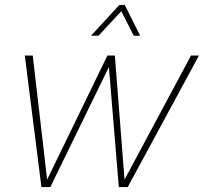

<svg xmlns="http://www.w3.org/2000/svg" viewBox="-20 -754 822 774"><path d="M347 -610H377L469 -709L519 -610H545L483 -734H461ZM147 0H183L419 -484L459 0H495L782 -530H750L482 -30L443 -530H413L170 -30L112 -530H80Z"/></svg>

Font: Geist Thin
Style: Italic
Weight: 100
Italic angle: -12°
Designer: Basement.studio, Andrés Briganti, Mateo Zaragoza
Foundry: Basement.studio, Vercel, Andrés Briganti, Guido Ferreyra, Mateo Zaragoza
Version: Version 1.500